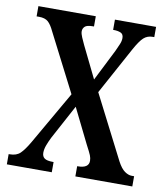

<svg xmlns="http://www.w3.org/2000/svg" viewBox="-81 -782 741 850"><g transform="rotate(10 289.5 -357.0)"><path d="M7 0V-46H12Q42 -46 59 -62.5Q76 -79 97 -115L235 -355L102 -615Q89 -643 75 -655.5Q61 -668 34 -668H23V-714H281V-668H277Q249 -668 240 -659Q231 -650 231 -638Q231 -627 238 -611Q245 -595 252 -580L322 -437L393 -578Q400 -594 407 -609.5Q414 -625 414 -639Q414 -657 401 -662.5Q388 -668 369 -668H367V-714H552V-668H545Q521 -668 504.5 -653Q488 -638 465 -596L350 -385L496 -99Q512 -69 528.5 -57.5Q545 -46 560 -46H571V0H315V-46H318Q367 -46 367 -79Q367 -91 362 -103.5Q357 -116 340 -148L263 -304L180 -150Q171 -132 164 -113.5Q157 -95 157 -79Q157 -62 168 -54Q179 -46 205 -46H209V0Z"/></g></svg>

Font: Noto Serif Georgian ExtraCondensed SemiBold
Style: Regular
Weight: 600
Width: 2
Designer: Monotype Design Team, Akaki Razmadze
Foundry: Google LLC
Version: Version 2.003; ttfautohint (v1.8.4.7-5d5b)